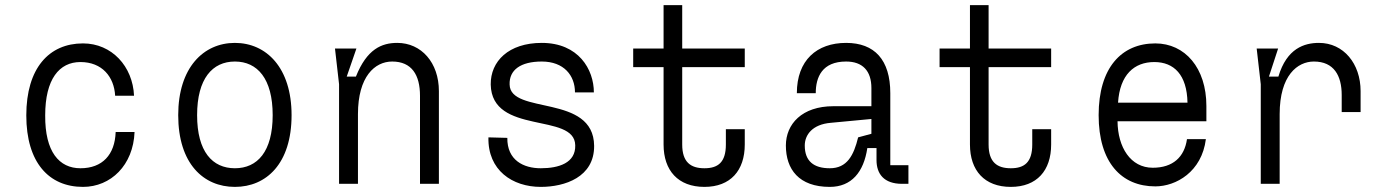

<svg xmlns="http://www.w3.org/2000/svg" viewBox="-20 -720 5440 752"><path d="M83 -268C83 -83 172 12 305 12C414 12 502 -73 507 -203H433C430 -114 381 -61 295 -61C212 -61 156 -125 157 -268C157 -410 212 -477 295 -477C380 -477 427 -419 431 -345H505C500 -460 418 -550 305 -550C172 -550 83 -453 83 -268Z M1048 -269C1048 -126 988 -61 900 -61C812 -61 752 -126 752 -269C752 -412 812 -479 900 -479C988 -479 1048 -412 1048 -269ZM678 -269C678 -79 777 12 900 12C1023 12 1122 -79 1122 -269C1122 -455 1023 -552 900 -552C777 -552 678 -455 678 -269Z M1292 -530 1308 -390V0H1382V-273C1382 -420 1448 -479 1516 -479C1593 -479 1625 -426 1625 -345V0H1699V-363C1699 -475 1630 -552 1536 -552C1475 -552 1417 -528 1374 -420H1338L1376 -530Z M1967 -180 1893 -182C1890 -53 1987 12 2098 12C2192 12 2308 -26 2307 -149C2305 -354 1978 -269 1976 -389C1974 -446 2019 -479 2102 -479C2188 -479 2232 -425 2232 -358H2306C2306 -448 2246 -552 2102 -552C1972 -552 1901 -480 1902 -389C1906 -189 2231 -281 2233 -151C2235 -82 2169 -61 2098 -61C2031 -61 1966 -92 1967 -180Z M2823 -214V-154C2823 -84 2792 -61 2739 -61C2685 -61 2652 -85 2652 -154V-457H2897V-530H2652V-700H2579V-530H2460V-457H2579V-154C2579 -52 2636 12 2739 12C2841 12 2897 -52 2897 -154V-214Z M3538 -73H3467V-355C3467 -486 3405 -552 3294 -552C3179 -552 3101 -484 3101 -355H3175C3175 -418 3200 -479 3294 -479C3358 -479 3393 -443 3393 -375V-304H3244C3121 -304 3058 -234 3058 -150C3058 -57 3109 12 3230 12C3315 12 3363 -46 3377 -140H3413V-93C3413 -39 3442 0 3513 0H3538ZM3230 -61C3167 -61 3132 -89 3132 -150C3132 -192 3162 -233 3234 -239L3393 -254V-196L3341 -182C3324 -112 3298 -61 3230 -61Z M4023 -214V-154C4023 -84 3992 -61 3939 -61C3885 -61 3852 -85 3852 -154V-457H4097V-530H3852V-700H3779V-530H3660V-457H3779V-154C3779 -52 3836 12 3939 12C4041 12 4097 -52 4097 -154V-214Z M4505 10C4586 10 4687 -47 4703 -175H4629C4619 -105 4574 -63 4495 -63C4408 -63 4358 -143 4357 -245H4705V-305C4705 -454 4621 -550 4505 -550C4372 -550 4283 -454 4283 -269C4283 -84 4372 10 4505 10ZM4631 -318H4359C4366 -427 4422 -477 4501 -477C4578 -477 4629 -427 4631 -318Z M4918 0H4992V-273C4992 -425 5062 -479 5126 -479C5205 -479 5235 -423 5235 -348V-281H5309V-363C5309 -471 5242 -552 5146 -552C5089 -552 5020 -531 4987 -420H4950L4986 -530H4902L4918 -390Z"/></svg>

Font: Fliege Mono Light
Style: Regular
Weight: 300
Version: Version 0.020;Glyphs 3.3 (3306)